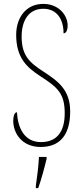

<svg xmlns="http://www.w3.org/2000/svg" viewBox="-20 -744 422 985"><path d="M189 10C289 10 340 -54 340 -172C340 -284 277 -328 204 -376C127 -425 91 -463 91 -557C91 -638 127 -699 202 -699C270 -699 306 -648 306 -573C317 -573 327 -584 327 -614C327 -664 283 -724 202 -724C113 -724 63 -653 63 -565C63 -447 118 -398 187 -353C276 -296 312 -264 312 -163C312 -65 269 -15 190 -15C105 -15 71 -88 67 -168C51 -168 48 -140 48 -124C48 -64 89 10 189 10ZM164 208V221H176C191 181 209 113 219 71V61H180C177 114 171 159 164 208Z"/></svg>

Font: Noto Serif Hebrew ExtraCondensed Thin
Style: Regular
Weight: 100
Width: 2
Designer: Monotype Design Team
Foundry: Monotype Imaging Inc.
Version: Version 2.004